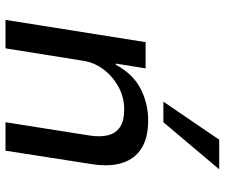

<svg xmlns="http://www.w3.org/2000/svg" viewBox="-78 -720 798 681"><g transform="rotate(90 320.5 -379.0)"><path d="M50 0 129 -497H222L205 -391H209Q241 -451 293 -478.5Q345 -506 407 -506Q468 -506 505.5 -482.5Q543 -459 557.5 -413.5Q572 -368 561 -302L514 0H413L460 -297Q466 -335 459.5 -362.5Q453 -390 431 -405.5Q409 -421 368 -421Q324 -421 287 -400.5Q250 -380 225.5 -347.5Q201 -315 195 -275L151 0ZM340 -560 475 -758H580L413 -560Z"/></g></svg>

Font: Nunito Sans 7pt Medium
Style: Italic
Weight: 500
Italic angle: -9°
Designer: Vernon Adams
Foundry: Vernon Adams
Version: Version 3.101;gftools[0.9.27]